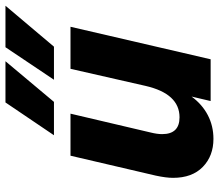

<svg xmlns="http://www.w3.org/2000/svg" viewBox="-68 -704 782 685"><g transform="rotate(-90 322.5 -361.0)"><path d="M300 -732H447L302 -559H183ZM645 -732 499 -559H381L497 -732ZM420 -500H570L454 0H305L321 -68Q293 -30 254.5 -10Q216 10 170 10Q109 10 70 -28Q31 -66 31 -134Q31 -159 39 -196L110 -500H260L193 -215Q187 -191 187 -173Q187 -111 247 -111Q331 -111 359 -232Z"/></g></svg>

Font: CBA Beacon Sans Extra Bold
Style: Italic
Weight: 800
Italic angle: -13°
Designer: Wei Huang
Foundry: Wei Huang
Version: Version 1.002